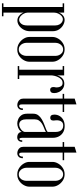

<svg xmlns="http://www.w3.org/2000/svg" viewBox="586 -1252 835 2047"><g transform="rotate(90 1003.5 -228.5)"><path d="M54.6 -495H114.6V168.4H54.6ZM15.6 152.4H54.6V168.4H15.6ZM15.6 -495H54.6V-479H15.6ZM108.8 -403Q108.8 -429.9 120 -451.8Q131.2 -473.8 150.6 -486.8Q170 -499.8 193 -499.8Q218 -499.8 245.7 -485.1Q273.4 -470.5 293.1 -441.5Q312.9 -412.5 312.9 -369.5V-132Q312.9 -93.2 295.8 -62.4Q278.8 -31.6 252.8 -14Q226.9 3.6 198.9 3.6Q174 3.6 153.6 -10.6Q133.1 -24.9 120.9 -47Q108.8 -69.1 108.8 -92.4ZM114.6 -104.6Q114.6 -84.6 125.8 -63.8Q136.9 -42.9 154.6 -28.9Q172.4 -15 191.4 -15Q214 -15 232.7 -37Q251.4 -59 251.4 -102.2V-398.1Q251.4 -425 241.2 -443.5Q231.1 -462 216.5 -471.6Q201.9 -481.1 186.4 -481.1Q167.4 -481.1 150.9 -467.2Q134.4 -453.2 124.5 -432Q114.6 -410.8 114.6 -389.4ZM114.6 152.4H153.6V168.4H114.6Z M374.1 -123.2Q374.1 -93.6 391.9 -64.2Q409.6 -34.8 440 -15Q470.4 4.8 508.2 4.8Q546.1 4.8 575.4 -15Q604.8 -34.8 621.4 -64.5Q638.1 -94.2 638.1 -123.2V-371.4Q638.1 -401 620.9 -430.6Q603.6 -460.2 573.8 -480Q543.9 -499.8 506 -499.8Q467.8 -499.8 437.9 -479.8Q408.1 -459.9 391.1 -430.2Q374.1 -400.6 374.1 -371.4ZM436.4 -401.5Q436.4 -421.1 444.5 -439.9Q452.6 -458.6 468.7 -471.2Q484.8 -483.8 507.1 -483.8Q529.8 -483.8 545 -471.2Q560.2 -458.6 568.1 -439.9Q575.9 -421.1 575.9 -401.5V-93.1Q575.9 -74.1 568.2 -55.1Q560.6 -36 545.4 -23.6Q530.1 -11.2 507.5 -11.2Q485.1 -11.2 469.1 -23.6Q453 -36 444.7 -55.1Q436.4 -74.1 436.4 -93.1Z M777.4 -145.2V-375.1Q777.4 -401.9 786.8 -429.8Q796.1 -457.8 816.8 -477.1Q837.5 -496.4 871.8 -496.4Q903.1 -496.4 925.5 -480.6Q947.9 -464.9 960.2 -440.6Q972.6 -416.2 972.6 -389.4Q972.6 -366.1 963.1 -355.8Q953.6 -345.4 938.6 -345.4Q923.8 -345.4 916.4 -353.6Q909.1 -361.8 908.2 -375.4Q907.2 -389.1 911.4 -404.6Q912.9 -420.1 909.4 -437.2Q906 -454.4 895.5 -466.3Q885 -478.2 864.4 -478.2Q842.8 -478.2 827.4 -464.8Q812 -451.2 802.4 -431.3Q792.8 -411.4 788.2 -390.6Q783.6 -369.9 783.6 -356V-145.2ZM723.6 0V-495H783.6V0ZM783.6 0V-16H822.6V0ZM684.6 0V-16H723.6V0ZM684.6 -479V-495H723.6V-479Z M1031.2 -607.1 1093.2 -626.2V-44.8Q1093.2 -28.4 1097.6 -21.8Q1102 -15.2 1111.9 -15.2Q1121.4 -15.2 1128.6 -24.6Q1135.9 -34 1135.9 -54.9H1152.9Q1152.9 -25.1 1137.7 -10.3Q1122.5 4.5 1099.5 4.5Q1084.4 4.5 1068.7 -2Q1053 -8.5 1042.1 -22.8Q1031.2 -37.1 1031.2 -60.1ZM1093.2 -479V-495H1173.9V-479ZM980.6 -479V-495H1031.2V-479Z M1201.8 -391.1Q1201.8 -380.9 1204.2 -370.4Q1206.8 -359.9 1214.2 -353.3Q1221.8 -346.8 1235.8 -346.8Q1247.1 -346.8 1253.9 -351.9Q1260.8 -357 1263.2 -365.1Q1265.6 -373.2 1265.3 -383.6Q1265 -394 1262.8 -404.5Q1261.2 -421.2 1264.6 -439.9Q1268 -458.5 1280.7 -471.6Q1293.4 -484.8 1320.1 -484.8Q1339.5 -484.8 1354.4 -476.1Q1369.2 -467.4 1378.1 -449.1Q1386.9 -430.9 1386.9 -401.8V-43.9Q1386.9 -27.5 1394.6 -16.5Q1402.2 -5.5 1415.2 -0.1Q1428.1 5.2 1442.9 5.2Q1466 5.2 1479.1 -8.5Q1492.1 -22.2 1492.1 -48H1476.1Q1476.1 -33.9 1472.4 -25.9Q1468.8 -17.9 1461.9 -17.9Q1455.8 -17.9 1452.4 -26.9Q1449.1 -36 1449.1 -53.1V-375.5Q1449.1 -409.6 1434.6 -437.9Q1420.1 -466.1 1392.1 -483.2Q1364 -500.4 1322.9 -500.4Q1284.9 -500.4 1257.6 -485.2Q1230.2 -470 1216 -445.1Q1201.8 -420.2 1201.8 -391.1ZM1386.9 -319.5Q1378.1 -310.1 1355.6 -301.6Q1333.1 -293 1305.3 -282.2Q1277.5 -271.5 1251.6 -256.2Q1225.6 -241 1208.9 -218.9Q1192.1 -196.9 1192.1 -164.9V-100.8Q1192.1 -61 1209.4 -38.1Q1226.8 -15.2 1250.7 -5.2Q1274.6 4.8 1294.9 4.8Q1318.2 4.8 1340.6 -3.9Q1363 -12.6 1377.8 -29.1Q1392.5 -45.6 1392.5 -67.5L1397 -65.2V-319.5ZM1386.9 -301.5V-80.5Q1386.9 -63.6 1374.1 -48.9Q1361.4 -34.2 1343.1 -24.8Q1324.9 -15.4 1307.6 -15.4Q1295 -15.4 1282.2 -21.6Q1269.5 -27.9 1261 -44.2Q1252.5 -60.5 1252.5 -88.8V-182Q1252.5 -207 1264.2 -225.1Q1276 -243.1 1293.8 -254.9Q1311.5 -266.8 1330.6 -274.8Q1349.8 -282.9 1365.1 -289Q1380.4 -295.1 1386.9 -301.5Z M1545.2 -607.1 1607.2 -626.2V-44.8Q1607.2 -28.4 1611.6 -21.8Q1616 -15.2 1625.9 -15.2Q1635.4 -15.2 1642.6 -24.6Q1649.9 -34 1649.9 -54.9H1666.9Q1666.9 -25.1 1651.7 -10.3Q1636.5 4.5 1613.5 4.5Q1598.4 4.5 1582.7 -2Q1567 -8.5 1556.1 -22.8Q1545.2 -37.1 1545.2 -60.1ZM1607.2 -479V-495H1687.9V-479ZM1494.6 -479V-495H1545.2V-479Z M1706.1 -123.2Q1706.1 -93.6 1723.9 -64.2Q1741.6 -34.8 1772 -15Q1802.4 4.8 1840.2 4.8Q1878.1 4.8 1907.4 -15Q1936.8 -34.8 1953.4 -64.5Q1970.1 -94.2 1970.1 -123.2V-371.4Q1970.1 -401 1952.9 -430.6Q1935.6 -460.2 1905.8 -480Q1875.9 -499.8 1838 -499.8Q1799.8 -499.8 1769.9 -479.8Q1740.1 -459.9 1723.1 -430.2Q1706.1 -400.6 1706.1 -371.4ZM1768.4 -401.5Q1768.4 -421.1 1776.5 -439.9Q1784.6 -458.6 1800.7 -471.2Q1816.8 -483.8 1839.1 -483.8Q1861.8 -483.8 1877 -471.2Q1892.2 -458.6 1900.1 -439.9Q1907.9 -421.1 1907.9 -401.5V-93.1Q1907.9 -74.1 1900.2 -55.1Q1892.6 -36 1877.4 -23.6Q1862.1 -11.2 1839.5 -11.2Q1817.1 -11.2 1801.1 -23.6Q1785 -36 1776.7 -55.1Q1768.4 -74.1 1768.4 -93.1Z"/></g></svg>

Font: Emberly Black
Style: Regular
Weight: 900
Designer: Rajesh Rajput
Foundry: Rajesh Rajput
Version: Version 1.000